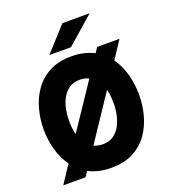

<svg xmlns="http://www.w3.org/2000/svg" viewBox="-164 -1041 1044 1173"><g transform="rotate(-20 358.5 -454.5)"><path d="M44 12 120 -103Q82 -156.5 65 -220.2Q48 -284 48 -350Q48 -415 65 -479Q82 -543 118.8 -595.8Q155.5 -648.5 215 -680.2Q274.5 -712 359 -712Q402 -712 438 -703.5Q474 -695 506 -679L528 -712H673L598 -598Q635.5 -545 652.2 -481Q669 -417 669 -350Q669 -285 652.2 -221Q635.5 -157 599 -104.2Q562.5 -51.5 503.2 -19.8Q444 12 359 12Q314 12 277.5 3.2Q241 -5.5 211 -21L189 12ZM222 -256 417 -547Q405 -553 390.8 -556.5Q376.5 -560 359 -560Q317 -560 288.8 -540.2Q260.5 -520.5 243.5 -489Q226.5 -457.5 219.2 -420.8Q212 -384 212 -350Q212 -327.5 214 -303.8Q216 -280 222 -256ZM359 -141Q399.5 -141 427.5 -160.5Q455.5 -180 472.5 -211.5Q489.5 -243 497.2 -279.5Q505 -316 505 -350Q505 -373.5 503 -397Q501 -420.5 495 -445L300 -153Q312 -148 327 -144.5Q342 -141 359 -141ZM236 -765 378 -921H555L377 -765Z"/></g></svg>

Font: Overpass Black
Style: Regular
Weight: 900
Designer: Delve Withrington, Dave Bailey, Thomas Jockin
Foundry: Delve Fonts LLC
Version: Version 4.000; ttfautohint (v1.8.3)